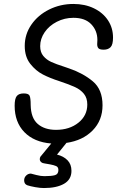

<svg xmlns="http://www.w3.org/2000/svg" viewBox="-20 -727 603 970"><path d="M551 -537Q551 -501 538.5 -488.5Q526 -476 504 -476Q484 -476 477.5 -483Q471 -490 471 -504L472 -525Q472 -572 441 -604.5Q410 -637 351 -637Q306 -637 267 -617Q228 -597 205.5 -564Q183 -531 183 -494Q183 -463 199 -444Q215 -425 239 -414Q263 -403 304 -390L330 -381Q400 -357 449 -316Q498 -275 498 -195Q498 -119 448 -68Q398 -17 315 -5L314 -3L268 54Q301 62 321 82.5Q341 103 341 136Q341 180 303.5 201.5Q266 223 202 223Q183 223 158 218.5Q133 214 118 209Q102 203 102 184Q102 170 112 160Q122 150 136 150Q140 151 163 157Q186 163 204 163Q240 163 257.5 158Q275 153 275 132Q275 117 263.5 112Q252 107 233 103.5Q214 100 207 99Q195 98 188 92Q181 86 181 77Q181 71 184 65L239 -2Q152 -9 103 -59.5Q54 -110 54 -193Q54 -228 64.5 -241.5Q75 -255 100 -255Q124 -255 129.5 -243.5Q135 -232 135 -197Q136 -131 170.5 -101Q205 -71 263 -71Q331 -71 376 -107Q421 -143 421 -199Q421 -232 404 -253Q387 -274 359 -287Q331 -300 280 -317Q233 -332 197 -350.5Q161 -369 133 -404.5Q105 -440 105 -495Q105 -554 138.5 -602.5Q172 -651 228.5 -679Q285 -707 351 -707Q409 -707 454.5 -685Q500 -663 525.5 -624.5Q551 -586 551 -537Z"/></svg>

Font: Mali
Style: Italic
Weight: 400
Italic angle: -10°
Version: Version 1.000; ttfautohint (v1.6)